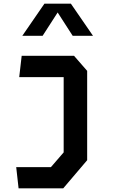

<svg xmlns="http://www.w3.org/2000/svg" viewBox="-20 -834 660 1054"><path d="M82 200H327L458.5 45.5V-445L386.5 -527.5H99L85.5 -410.5H329.5V2.5L259.5 83.5H69ZM102.5 -637.5H214L296.5 -765.5L379 -637.5H490.5L369 -814H224Z"/></svg>

Font: Monaspace Krypton SemiBold
Style: Regular
Weight: 600
Designer: Riley Cran & the Lettermatic Team
Foundry: Lettermatic
Version: Version 1.200 (Monaspace Krypton)